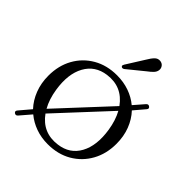

<svg xmlns="http://www.w3.org/2000/svg" viewBox="-191 -805 954 954"><g transform="rotate(45 286.0 -328.5)"><path d="M62 17Q52 9.5 61.5 -1.5L111.5 -60.5Q81.5 -92.5 64.5 -136.5Q47.5 -180.5 47.5 -232.5Q47.5 -303 78 -357.8Q108.5 -412.5 162.8 -443.8Q217 -475 288 -475Q334 -475 373.8 -461Q413.5 -447 444 -421.5L490.5 -475Q499.5 -485.5 509.5 -478Q520 -470.5 511 -460L463 -403.5Q493 -371.5 509.8 -327.8Q526.5 -284 526.5 -232Q526.5 -161.5 496 -106.8Q465.5 -52 411.5 -20.5Q357.5 11 286 11Q240 11 200.5 -3.2Q161 -17.5 130.5 -43L81.5 14Q72.5 24.5 62 17ZM124.5 -210.5Q133.5 -152 157.5 -109.5L404 -375Q347 -454 251 -441Q177.5 -431 143.5 -369.2Q109.5 -307.5 124.5 -210.5ZM323 -23.5Q397 -33 430.8 -95Q464.5 -157 449.5 -254Q440.5 -312 417 -354.5L170.5 -89Q227 -10.5 323 -23.5ZM334 -631Q347 -653.5 359.5 -666.2Q372 -679 389.5 -677Q404 -675 411.5 -664.5Q419 -654 417.5 -641.5Q416 -628 405.5 -616.8Q395 -605.5 378.5 -593.5L290 -521.5Q280 -516 274.5 -521.5Q270.5 -524.5 271.5 -528.8Q272.5 -533 275 -537Z"/></g></svg>

Font: Fraunces 9pt S000 Light
Style: Regular
Weight: 300
Version: Version 1.000; ttfautohint (v1.8.3)